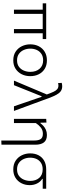

<svg xmlns="http://www.w3.org/2000/svg" viewBox="967 -1750 976 2951"><g transform="rotate(90 1455.5 -274.0)"><path d="M128.5 0V-442H30.5V-495.5H580V-442H490.5V0H426.5V-442H192.5V0Z M907.5 10.5Q828 10.5 773 -26Q718 -62.5 689.5 -122.2Q661 -182 661 -251Q661 -325 691.2 -382.8Q721.5 -440.5 776.8 -473.5Q832 -506.5 906.5 -506.5Q983 -506.5 1037.5 -472.8Q1092 -439 1121 -381.2Q1150 -323.5 1150 -251Q1150 -177.5 1120.2 -118.5Q1090.5 -59.5 1036 -24.5Q981.5 10.5 907.5 10.5ZM907 -47.5Q966.5 -47.5 1005.8 -76.5Q1045 -105.5 1064.5 -152Q1084 -198.5 1084 -251Q1084 -340 1036.2 -394.2Q988.5 -448.5 907 -448.5Q848.5 -448.5 808.2 -422Q768 -395.5 747.5 -350.8Q727 -306 727 -251Q727 -198.5 747 -152Q767 -105.5 807 -76.5Q847 -47.5 907 -47.5Z M1218.5 0Q1247 -67.5 1277.8 -140.5Q1308.5 -213.5 1337.5 -282Q1359.5 -334 1383.5 -391.2Q1407.5 -448.5 1431.5 -505Q1408 -570.5 1389.5 -609.8Q1371 -649 1349 -666.2Q1327 -683.5 1294 -683.5Q1289 -683.5 1279 -682.5Q1269 -681.5 1257 -677.5L1253 -734Q1265 -737.5 1278.2 -739.5Q1291.5 -741.5 1305 -741.5Q1349.5 -741.5 1380 -720.2Q1410.5 -699 1435.2 -654Q1460 -609 1486 -539L1579.5 -284.5Q1604 -218 1621.8 -170.2Q1639.5 -122.5 1654.2 -82.5Q1669 -42.5 1684.5 0H1613.5Q1591.5 -64.5 1569.2 -129Q1547 -193.5 1524.5 -259L1467 -425.5H1459.5L1391 -256Q1364.5 -189 1339 -125.5Q1313.5 -62 1288.5 0Z M2139 194.5V-315Q2139 -379 2116.2 -411.8Q2093.5 -444.5 2035 -444.5Q1979.5 -444.5 1939.5 -412.5Q1899.5 -380.5 1870.5 -335.5V0H1806V-495.5L1863.5 -499.5L1865.5 -406.5H1873.5Q1889 -428.5 1914 -451.8Q1939 -475 1974 -490.8Q2009 -506.5 2054 -506.5Q2132.5 -506.5 2168 -460.8Q2203.5 -415 2203.5 -329V192Z M2583.5 10.5Q2504.5 10.5 2449.5 -25.8Q2394.5 -62 2365.8 -121.2Q2337 -180.5 2337 -249.5Q2337 -323.5 2366.5 -379Q2396 -434.5 2451 -465Q2506 -495.5 2582.5 -495.5H2880V-442H2728.5V-434.5Q2775.5 -405 2800.2 -354.2Q2825 -303.5 2825 -242.5Q2825 -172 2795.5 -114.5Q2766 -57 2711.8 -23.2Q2657.5 10.5 2583.5 10.5ZM2583 -47.5Q2642.5 -47.5 2681.8 -76.5Q2721 -105.5 2740.5 -152Q2760 -198.5 2760 -250.5Q2760 -334.5 2714 -388Q2668 -441.5 2583 -441.5Q2524.5 -441.5 2484.2 -416.5Q2444 -391.5 2423.5 -347.8Q2403 -304 2403 -249Q2403 -197 2423 -151Q2443 -105 2483 -76.2Q2523 -47.5 2583 -47.5Z"/></g></svg>

Font: Commissioner Light
Style: Regular
Weight: 300
Designer: Kostas Bartsokas
Foundry: Kostas Bartsokas
Version: Version 1.000; ttfautohint (v1.8.3)